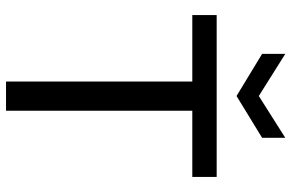

<svg xmlns="http://www.w3.org/2000/svg" viewBox="-185 -783 968 638"><g transform="rotate(90 299.0 -464.0)"><path d="M251 0V-619H30V-700H568V-619H348V0ZM299 -766 159 -851V-928L299 -840L438 -928V-851Z"/></g></svg>

Font: Envelope Sans Variable
Style: Regular
Weight: 500
Designer: Andreas Rasmussen / Norman Anderson
Foundry: mail.de GmbH
Version: Version 1.150